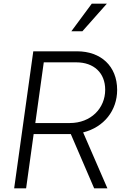

<svg xmlns="http://www.w3.org/2000/svg" viewBox="-20 -1024 680 1044"><path d="M57 0H122L163 -295H365L492 0H564L432 -304C545 -332 617 -423 617 -535C617 -665 528 -745 399 -745H161ZM172 -355 218 -685H395C490 -685 552 -628 552 -536C552 -435 474 -355 360 -355ZM368 -854H428L561 -1004H479Z"/></svg>

Font: Mluvka Light
Style: Italic
Weight: 300
Italic angle: -8°
Designer: Modified by Jiří Krblich, Original typeface by Gumpita Rahayu
Foundry: Gumpita Rahayu & Jiří Krblich
Version: Version 2.000;Glyphs 3.1.1 (3134)